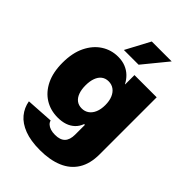

<svg xmlns="http://www.w3.org/2000/svg" viewBox="-276 -863 1188 1188"><g transform="rotate(45 317.5 -269.5)"><path d="M309.6 212.9Q228.5 212.9 173.1 191.7Q117.7 170.4 86.9 133.1Q56.2 95.7 47.9 47.4L227.1 36.1Q230 49.3 241 59.3Q252 69.3 269 74.7Q286.1 80.1 309.1 80.1Q353 80.1 374.5 58.1Q396 36.1 396 -9.3V-94.7H389.2Q378.4 -65.4 357.7 -45.9Q336.9 -26.4 308.6 -16.8Q280.3 -7.3 245.1 -7.3Q181.6 -7.3 132.3 -37.8Q83 -68.4 54.4 -126.7Q25.9 -185.1 25.9 -268.1Q25.9 -354.5 55.4 -414.8Q85 -475.1 134.3 -506.8Q183.6 -538.6 243.7 -538.6Q280.3 -538.6 308.8 -527.1Q337.4 -515.6 358.6 -495.1Q379.9 -474.6 393.1 -448.2H395V-529.3H589.4V-29.8Q589.4 52.2 555.7 106.2Q522 160.2 459.2 186.5Q396.5 212.9 309.6 212.9ZM309.6 -152.3Q336.4 -152.3 356.4 -166.5Q376.5 -180.7 387.7 -207.3Q398.9 -233.9 398.9 -270.5Q398.9 -307.1 387.7 -333.7Q376.5 -360.4 356.4 -374.8Q336.4 -389.2 309.6 -389.2Q282.7 -389.2 263.9 -374.8Q245.1 -360.4 235.4 -333.7Q225.6 -307.1 225.6 -270.5Q225.6 -233.9 235.4 -207.3Q245.1 -180.7 263.9 -166.5Q282.7 -152.3 309.6 -152.3ZM238.8 -592.8 323.7 -752H498L367.7 -592.8Z"/></g></svg>

Font: Inter 24pt Black
Style: Regular
Weight: 900
Designer: Rasmus Andersson
Foundry: rsms
Version: Version 4.001;git-66647c0bb